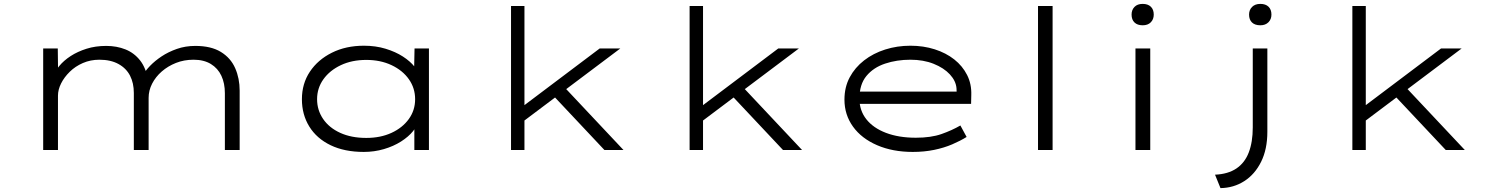

<svg xmlns="http://www.w3.org/2000/svg" viewBox="-20 -771 7674 987"><path d="M202 0V-522H277L279 -367L251 -376Q261 -403 284.5 -431.5Q308 -460 343.5 -483Q379 -506 425 -520.5Q471 -535 526 -535Q580 -535 625 -517Q670 -499 700.5 -460Q731 -421 741 -358L712 -372L715 -385Q727 -407 751.5 -432.5Q776 -458 810.5 -481Q845 -504 889 -519.5Q933 -535 984 -535Q1065 -535 1115.5 -504Q1166 -473 1189 -420.5Q1212 -368 1212 -305V0H1136V-292Q1136 -343 1118 -381.5Q1100 -420 1064 -442Q1028 -464 975 -464Q926 -464 884.5 -447.5Q843 -431 811.5 -403.5Q780 -376 762 -341Q744 -306 744 -268V0H668V-293Q668 -344 648.5 -382Q629 -420 589 -442Q549 -464 491 -464Q445 -464 406 -447Q367 -430 338.5 -402Q310 -374 294 -342Q278 -310 278 -279V0Z M1850 10Q1751 10 1679.5 -24.5Q1608 -59 1570 -120.5Q1532 -182 1532 -261Q1532 -341 1573 -402.5Q1614 -464 1686 -500Q1758 -536 1851 -536Q1911 -536 1962 -520.5Q2013 -505 2051 -480.5Q2089 -456 2111.5 -427.5Q2134 -399 2136 -373L2108 -375L2111 -522H2185V0H2110V-148L2129 -156Q2127 -126 2103.5 -97Q2080 -68 2041.5 -43.5Q2003 -19 1953.5 -4.5Q1904 10 1850 10ZM1863 -62Q1936 -62 1992.5 -88Q2049 -114 2081.5 -159Q2114 -204 2114 -261Q2114 -318 2082 -363.5Q2050 -409 1993 -436Q1936 -463 1863 -463Q1789 -463 1732 -436Q1675 -409 1642.5 -363.5Q1610 -318 1610 -261Q1610 -205 1641 -159.5Q1672 -114 1729 -88Q1786 -62 1863 -62Z M2662 -141 2670 -226 3063 -522H3169ZM2607 0V-740H2676V0ZM3087 0 2804 -301 2854 -352 3185 0Z M3580 -141 3588 -226 3981 -522H4087ZM3525 0V-740H3594V0ZM4005 0 3722 -301 3772 -352 4103 0Z M4672 10Q4569 10 4489 -24.5Q4409 -59 4365 -120Q4321 -181 4321 -259Q4321 -323 4348 -373.5Q4375 -424 4422 -460.5Q4469 -497 4530.5 -516.5Q4592 -536 4660 -536Q4727 -536 4785 -517.5Q4843 -499 4885.5 -465.5Q4928 -432 4951.5 -385.5Q4975 -339 4973 -282L4972 -237H4390L4379 -300H4915L4898 -293L4897 -317Q4894 -355 4863 -388.5Q4832 -422 4779.5 -443Q4727 -464 4660 -464Q4590 -464 4530 -444Q4470 -424 4434 -380.5Q4398 -337 4398 -264Q4398 -203 4433.5 -158Q4469 -113 4534.5 -88Q4600 -63 4688 -63Q4766 -63 4820 -82Q4874 -101 4917 -126L4949 -67Q4917 -47 4875 -29Q4833 -11 4782 -0.5Q4731 10 4672 10Z M5316 0V-740H5391V0Z M5817 0V-522H5893V0ZM5854 -641Q5827 -641 5812 -655.5Q5797 -670 5797 -696Q5797 -720 5812 -735.5Q5827 -751 5854 -751Q5881 -751 5896 -736.5Q5911 -722 5911 -696Q5911 -672 5896 -656.5Q5881 -641 5854 -641Z M6254 196 6226 127Q6293 124 6336 95Q6379 66 6399.5 12.5Q6420 -41 6420 -116V-522H6495V-94Q6495 -4 6463 60.5Q6431 125 6376.5 160Q6322 195 6254 196ZM6459 -641Q6431 -641 6416 -655.5Q6401 -670 6401 -696Q6401 -720 6416.5 -735.5Q6432 -751 6459 -751Q6486 -751 6501 -736.5Q6516 -722 6516 -696Q6516 -672 6500.5 -656.5Q6485 -641 6459 -641Z M6987 -141 6995 -226 7388 -522H7494ZM6932 0V-740H7001V0ZM7412 0 7129 -301 7179 -352 7510 0Z"/></svg>

Font: Lexend Zetta Light
Style: Regular
Weight: 300
Designer: Bonnie Shaver-Troup, Thomas Jockin
Foundry: Lexend
Version: Version 1.007